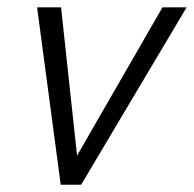

<svg xmlns="http://www.w3.org/2000/svg" viewBox="-20 -508 533 528"><path d="M147 0 82 -487.8H147.9L191.9 -80.1L426.8 -487.8H493.2L203.1 0Z"/></svg>

Font: HK Grotesk Light Italic
Style: Regular
Weight: 300
Italic angle: -13°
Designer: Alfredo Marco Pradil and Stefan Peev
Foundry: Hanken Design Co.
Version: Version 1.000;PS 001.000;hotconv 1.0.88;makeotf.lib2.5.64775